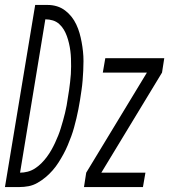

<svg xmlns="http://www.w3.org/2000/svg" viewBox="-55 -755 683 775"><path d="M-35 0 87 -735H138Q157 -735 175 -729.5Q193 -724 208 -712.5Q223 -701 234 -687Q245 -673 253 -656Q261 -639 266 -621.5Q271 -604 274.5 -585Q278 -566 280 -547Q282 -528 282 -508.5Q282 -489 281 -469.5Q280 -450 278.5 -430.5Q277 -411 274 -391Q271 -371 268 -351Q265 -333 261.5 -314.5Q258 -296 253.5 -277.5Q249 -259 244 -240.5Q239 -222 232.5 -204.5Q226 -187 218.5 -169Q211 -151 201.5 -133.5Q192 -116 181.5 -99.5Q171 -83 158 -68Q145 -53 129.5 -40Q114 -27 96.5 -17Q79 -7 60.5 -3.5Q42 0 24 0ZM26 -58Q41 -58 56.5 -62Q72 -66 86 -75Q100 -84 112 -96Q124 -108 134 -121.5Q144 -135 152 -149Q160 -163 167 -178Q174 -193 180 -208Q186 -223 190.5 -238Q195 -253 199.5 -268.5Q204 -284 207.5 -299Q211 -314 214 -329.5Q217 -345 219 -361Q222 -377 224 -392.5Q226 -408 228 -424Q230 -440 231 -456Q232 -472 232 -487.5Q232 -503 231.5 -518.5Q231 -534 229 -549.5Q227 -565 223.5 -580Q220 -595 215 -609Q210 -623 202.5 -635.5Q195 -648 184 -658Q173 -668 158.5 -672.5Q144 -677 128 -677ZM284 0 293 -58 538 -462H360L370 -520H608L599 -462L354 -58H532L522 0Z"/></svg>

Font: Iosevka SS04 Lt Ex Obl
Style: Regular
Weight: 300
Width: 7
Italic angle: -9°
Monospace: yes
Designer: Belleve Invis
Foundry: Belleve Invis
Version: Version 19.0.0; ttfautohint (v1.8.4)